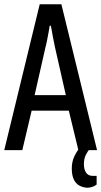

<svg xmlns="http://www.w3.org/2000/svg" viewBox="-20 -707 477 904"><path d="M0 0 167 -687H269L437 0H349L304 -186H129L85 0ZM143 -259H290L239 -484Q237 -494 234.5 -506.5Q232 -519 229 -533.5Q226 -548 224 -561.5Q222 -575 219 -586H214Q212 -572 208.5 -553.5Q205 -535 201.5 -516.5Q198 -498 194 -484ZM391 177Q372 176 355 167.5Q338 159 328 139Q318 119 318 86Q318 55 329.5 30.5Q341 6 356 -12H404V-8Q394 3 384.5 21.5Q375 40 375 66Q375 90 385 105.5Q395 121 416 121H435V162Q425 170 412.5 173.5Q400 177 391 177Z"/></svg>

Font: Archivo ExtraCondensed
Style: Regular
Weight: 400
Width: 2
Designer: Hector Gatti
Foundry: Omnibus-Type
Version: Version 2.001